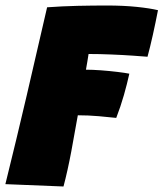

<svg xmlns="http://www.w3.org/2000/svg" viewBox="-26 -677 594 697"><path d="M204.5 0 -6.5 -8.5Q33.5 -170 71 -330.5Q108.5 -491 145 -650.5Q200 -654.5 255.8 -655.8Q311.5 -657 361.5 -657Q422.5 -657 470.5 -652Q518.5 -647 547.5 -640Q539 -596 528.8 -550Q518.5 -504 509.5 -471Q491 -472.5 455.5 -475Q420 -477.5 377.5 -479.2Q335 -481 295.5 -481Q294 -470 291.2 -454Q288.5 -438 286 -424Q309 -424 340 -421.8Q371 -419.5 399.8 -416Q428.5 -412.5 443.5 -409.5Q435.5 -373 423.8 -331.8Q412 -290.5 396 -249Q370 -252 332.5 -255.2Q295 -258.5 256.5 -258.5Q246 -198 232.8 -127.2Q219.5 -56.5 204.5 0Z"/></svg>

Font: Grandstander Black
Style: Italic
Weight: 900
Italic angle: -15°
Designer: Tyler Finck
Foundry: Etcetera Type Co
Version: Version 1.200; ttfautohint (v1.8.3)